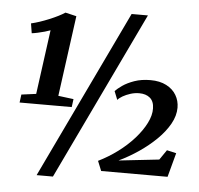

<svg xmlns="http://www.w3.org/2000/svg" viewBox="-58 -874 1019 985"><g transform="rotate(5 452.0 -382.0)"><path d="M52.5 -354 128 -364 173 -695.5Q161.5 -691 144.5 -686.2Q127.5 -681.5 109.5 -677.5Q91.5 -673.5 78 -672L70 -722Q90 -726.5 114 -734.5Q138 -742.5 162.2 -752.5Q186.5 -762.5 207.2 -773Q228 -783.5 241.5 -792.5L298.5 -779L242 -364L321 -354L315.5 -312.5H47ZM580 -815H664L250.5 51H166.5ZM494.5 1 474 -49.5Q526 -75 573 -110Q620 -145 656 -185.5Q692 -226 712.2 -266.5Q732.5 -307 731.5 -342Q731 -378 710.2 -395.8Q689.5 -413.5 654.5 -413.5Q632 -413.5 609.8 -406.5Q587.5 -399.5 570.2 -389.5Q553 -379.5 545 -369.5L527.5 -413.5Q539 -426 563.2 -443Q587.5 -460 623.8 -472.8Q660 -485.5 706.5 -485.5Q754.5 -485.5 788.2 -468Q822 -450.5 839.2 -421.2Q856.5 -392 856.5 -356.5Q856.5 -315 833 -273Q809.5 -231 769.8 -192Q730 -153 680.5 -119.2Q631 -85.5 578.5 -60.5L786.5 -83.5L821.5 -134.5L870 -123.5L836.5 1Z"/></g></svg>

Font: Merriweather 48pt Black
Style: Italic
Weight: 900
Italic angle: -7.8°
Version: Version 2.101